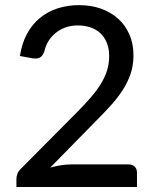

<svg xmlns="http://www.w3.org/2000/svg" viewBox="-20 -746 620 766"><path d="M296 -725.5Q342.5 -725.5 382 -711.8Q421.5 -698 450.5 -672.2Q479.5 -646.5 496 -609.2Q512.5 -572 512.5 -525Q512.5 -485 500.8 -450.8Q489 -416.5 468.8 -385.5Q448.5 -354.5 421.8 -325Q395 -295.5 365 -265.5L180.5 -77.5Q201 -83 222 -86.5Q243 -90 262 -90H493Q508.5 -90 517.5 -81Q526.5 -72 526.5 -57.5V0H45.5V-32.5Q45.5 -42.5 49.8 -53.2Q54 -64 63 -72.5L290.5 -301.5Q319 -330.5 342 -357Q365 -383.5 381.5 -410Q398 -436.5 406.8 -463.8Q415.5 -491 415.5 -522Q415.5 -552.5 406 -575.5Q396.5 -598.5 379.8 -614Q363 -629.5 340 -637Q317 -644.5 290.5 -644.5Q264 -644.5 242 -636.8Q220 -629 202.8 -615.2Q185.5 -601.5 173.8 -582.8Q162 -564 157 -541.5Q150.5 -523 139.8 -516.8Q129 -510.5 109.5 -513.5L59.5 -522.5Q67 -572 87.2 -610Q107.5 -648 138.5 -673.8Q169.5 -699.5 209.5 -712.5Q249.5 -725.5 296 -725.5Z"/></svg>

Font: Lato Medium
Style: Regular
Weight: 500
Designer: Lukasz Dziedzic
Foundry: tyPoland Lukasz Dziedzic
Version: Version 2.006; 2014-01-15